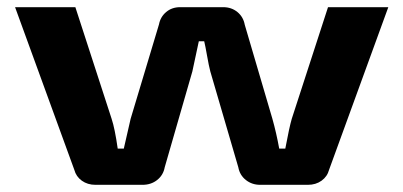

<svg xmlns="http://www.w3.org/2000/svg" viewBox="-20 -515 1124 535"><path d="M1062 -495 897 -42Q892 -23 876 -11.5Q860 0 838 0H705Q682 0 665 -13.5Q648 -27 644 -49L566 -316Q562 -331 557 -359.5Q552 -388 549 -400H534Q518 -324 516 -316L439 -49Q435 -27 418 -13.5Q401 0 377 0H246Q224 0 208 -11.5Q192 -23 187 -42L22 -495H190L291 -184Q300 -157 308 -101H325Q342 -175 344 -184L423 -447Q427 -468 443 -481.5Q459 -495 482 -495H602Q625 -495 641.5 -481.5Q658 -468 662 -446L739 -184Q750 -145 758 -101H775Q786 -160 793 -184L894 -495Z"/></svg>

Font: Exo 2 Expanded
Style: Bold
Weight: 700
Width: 7
Designer: Natanael Gama
Version: Version 1.001;PS 001.001;hotconv 1.0.70;makeotf.lib2.5.58329